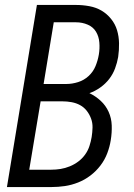

<svg xmlns="http://www.w3.org/2000/svg" viewBox="-20 -755 540 775"><path d="M188 0H8L129 -735H287Q314 -735 341 -730Q368 -725 390 -712Q412 -699 428.5 -678.5Q445 -658 452.5 -633Q460 -608 460.5 -580.5Q461 -553 457 -525Q453 -502 444.5 -479Q436 -456 421 -436.5Q406 -417 385 -402Q364 -387 341 -379Q366 -367 386.5 -348Q407 -329 418.5 -303.5Q430 -278 431 -248.5Q432 -219 427 -189Q423 -163 413 -136.5Q403 -110 385.5 -87Q368 -64 345 -46.5Q322 -29 295.5 -18.5Q269 -8 242 -4Q215 0 188 0ZM156 -416H248Q271 -416 295 -423.5Q319 -431 337.5 -448Q356 -465 365.5 -488Q375 -511 379 -535Q383 -559 381 -583.5Q379 -608 367.5 -627Q356 -646 334 -655.5Q312 -665 287 -665H197ZM98 -70H187Q206 -70 224.5 -73Q243 -76 261.5 -83.5Q280 -91 296 -103Q312 -115 323.5 -131Q335 -147 341 -165.5Q347 -184 350 -202Q353 -221 353.5 -240Q354 -259 347.5 -276.5Q341 -294 330 -308Q319 -322 303.5 -330.5Q288 -339 269.5 -342.5Q251 -346 231 -346H144Z"/></svg>

Font: Iosevka Term Oblique
Style: Regular
Weight: 400
Italic angle: -9°
Monospace: yes
Designer: Belleve Invis
Foundry: Belleve Invis
Version: Version 31.4.0